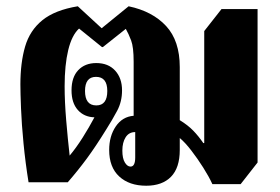

<svg xmlns="http://www.w3.org/2000/svg" viewBox="-20 -581 894 612"><path d="M446 11Q392 11 360 -18.5Q328 -48 328 -103Q328 -147 349 -178Q370 -209 406 -212V-384Q406 -431 398 -452Q390 -473 381 -489L308 -431H305L232 -490Q209 -469 197.5 -421.5Q186 -374 186 -306Q186 -257 191 -197.5Q196 -138 202 -85Q223 -110 243.5 -142.5Q264 -175 281 -207Q248 -208 228 -230.5Q208 -253 208 -293Q208 -335 229.5 -357.5Q251 -380 287 -380Q325 -380 347 -356Q369 -332 369 -293Q369 -257 353.5 -228Q338 -199 319 -169Q285 -114 257 -76Q229 -38 196 0H71Q61 -62 55 -123.5Q49 -185 47 -235.5Q45 -286 45 -312Q45 -381 60 -432.5Q75 -484 115 -516.5Q155 -549 228 -561L304 -491L390 -561Q466 -545 509.5 -498Q553 -451 553 -367V-198Q579 -182 596 -164.5Q613 -147 628 -125H631V-482L686 -552H801V-63L747 6H657Q646 -18 628 -46.5Q610 -75 590 -101Q570 -127 553 -141V-103Q553 -46 525 -17.5Q497 11 446 11ZM287 -245Q322 -245 322 -291Q322 -336 286 -336Q251 -336 251 -291Q251 -245 287 -245ZM396 -50Q411 -50 411 -79V-160Q391 -160 380.5 -143.5Q370 -127 370 -101Q370 -76 378 -63Q386 -50 396 -50Z"/></svg>

Font: Noto Serif Thai Condensed Black
Style: Regular
Weight: 900
Width: 3
Designer: Monotype Design Team
Foundry: Monotype Imaging Inc.
Version: Version 2.002; ttfautohint (v1.8.4.7-5d5b)